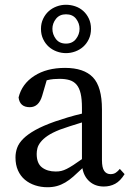

<svg xmlns="http://www.w3.org/2000/svg" viewBox="-20 -773 549 806"><path d="M214 -53Q227 -53 237.5 -55.5Q248 -58 260 -64Q272 -70 287.5 -80Q303 -90 324 -105V-259Q298 -251 273 -243Q248 -235 232 -229Q199 -216 180 -203Q161 -190 150.5 -176.5Q140 -163 137 -150.5Q134 -138 134 -127Q134 -87 156.5 -70Q179 -53 214 -53ZM416 10Q380 10 356 -11Q332 -32 326 -67Q305 -47 288 -32Q271 -17 254 -7Q237 3 219 8Q201 13 179 13Q152 13 127.5 5Q103 -3 84.5 -18.5Q66 -34 55.5 -57.5Q45 -81 45 -112Q45 -133 52 -152.5Q59 -172 77.5 -190.5Q96 -209 128 -227Q160 -245 211 -263Q234 -271 264 -280Q294 -289 324 -296V-321Q324 -357 318.5 -380.5Q313 -404 301.5 -417.5Q290 -431 272.5 -436.5Q255 -442 230 -442Q219 -442 205.5 -441Q192 -440 176 -436L157 -371Q143 -323 105 -323Q63 -323 58 -364Q72 -421 124 -454.5Q176 -488 253 -488Q332 -488 370 -448.5Q408 -409 408 -314V-101Q408 -69 417.5 -55.5Q427 -42 444 -42Q457 -42 466 -48Q475 -54 483 -64L503 -42Q485 -13 463.5 -1.5Q442 10 416 10ZM257 -590Q284 -590 299 -609.5Q314 -629 314 -652Q314 -675 299.5 -694Q285 -713 257 -713Q230 -713 215 -694Q200 -675 200 -652Q200 -629 214.5 -609.5Q229 -590 257 -590ZM257 -550Q237 -550 218 -557Q199 -564 184.5 -577Q170 -590 161 -609Q152 -628 152 -652Q152 -675 161 -694Q170 -713 184.5 -726Q199 -739 218 -746Q237 -753 257 -753Q277 -753 296 -746.5Q315 -740 329.5 -727Q344 -714 353 -695Q362 -676 362 -652Q362 -628 353 -609Q344 -590 329.5 -577Q315 -564 296 -557Q277 -550 257 -550Z"/></svg>

Font: Source Serif Pro
Style: Regular
Weight: 400
Designer: Frank Grießhammer
Foundry: Adobe Systems Incorporated
Version: Version 2.000;PS 1.000;hotconv 16.6.51;makeotf.lib2.5.65220